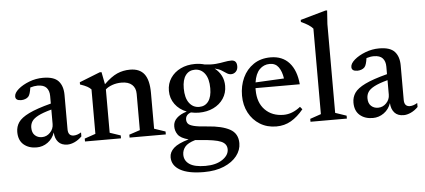

<svg xmlns="http://www.w3.org/2000/svg" viewBox="-59 -845 2758 1246"><g transform="rotate(-5 1320.0 -222.0)"><path d="M355.5 10Q316.5 10 295.8 -13.2Q275 -36.5 273 -76Q259.5 -36 227 -12.5Q194.5 11 154.5 11Q103 11 70.2 -17.2Q37.5 -45.5 37.5 -99.5Q37.5 -134.5 56.5 -162.5Q75.5 -190.5 126 -215.2Q176.5 -240 270.5 -264.5V-314Q270.5 -348 252.8 -368Q235 -388 195 -388Q172.5 -388 147 -380Q144 -359 139.5 -343.8Q135 -328.5 128 -321Q120 -312.5 107.2 -308Q94.5 -303.5 81.5 -303.5Q44 -303.5 44 -330.5Q44 -353.5 72.2 -377.8Q100.5 -402 144 -418.8Q187.5 -435.5 234 -435.5Q305.5 -435.5 334.8 -403Q364 -370.5 364 -313V-88.5Q364 -45 401 -45Q423.5 -45 449.5 -61V-35Q427 -12.5 402 -1.2Q377 10 355.5 10ZM130.5 -119.5Q130.5 -86.5 148.8 -69.5Q167 -52.5 194 -52.5Q225.5 -52.5 248 -76Q270.5 -99.5 270.5 -131V-225.5Q213.5 -210 183.2 -194Q153 -178 141.8 -160Q130.5 -142 130.5 -119.5Z M760.5 -19 831 -42.5V-279Q831 -317 807.5 -338.5Q784 -360 739 -360Q706.5 -360 678.5 -350Q650.5 -340 634.5 -325V-42.5L704.5 -19V0H470V-19L541.5 -43.5V-333Q532 -343.5 516.5 -352.2Q501 -361 470 -371.5V-386L604 -439H616L631.5 -359Q678 -404.5 717 -421.8Q756 -439 801.5 -439Q864 -439 894 -399.8Q924 -360.5 924 -276.5V-43.5L996.5 -19V0H760.5Z M1224 -122Q1197 -122 1171.5 -128Q1136 -116.5 1136 -84Q1136 -68.5 1145 -57.5Q1154 -46.5 1182.8 -39.2Q1211.5 -32 1271 -28Q1364 -21.5 1415.5 6.5Q1467 34.5 1467 98Q1467 142.5 1437.5 180.5Q1408 218.5 1353 241.8Q1298 265 1221.5 265Q1121 265 1067.8 234.8Q1014.5 204.5 1014.5 150.5Q1014.5 117.5 1043.2 91Q1072 64.5 1141 45Q1089.5 31.5 1072.2 6.8Q1055 -18 1055.5 -47.5Q1055.5 -78.5 1079 -101Q1102.5 -123.5 1144.5 -136Q1097 -154.5 1069 -192.5Q1041 -230.5 1041 -280Q1041 -327 1065.2 -363Q1089.5 -399 1130.8 -419Q1172 -439 1224.5 -439Q1258 -439 1288 -430Q1330.5 -425 1361.5 -428Q1392.5 -431 1416.2 -435.8Q1440 -440.5 1461 -440.5Q1497 -440.5 1497 -400.5Q1497 -378.5 1484 -365.5Q1471 -352.5 1453 -352.5Q1438 -352.5 1424.5 -361.5Q1411 -370.5 1393.5 -381.5Q1376 -392.5 1349 -398.5Q1407.5 -352.5 1407.5 -281Q1407.5 -234 1383.5 -198Q1359.5 -162 1318 -142Q1276.5 -122 1224 -122ZM1228.5 -159Q1266.5 -159 1288.2 -188.2Q1310 -217.5 1310 -273.5Q1310 -335.5 1285.5 -368.8Q1261 -402 1220.5 -402Q1182.5 -402 1160.5 -372.8Q1138.5 -343.5 1138.5 -287.5Q1138.5 -225.5 1163.2 -192.2Q1188 -159 1228.5 -159ZM1098 141Q1098 180.5 1131.5 203.2Q1165 226 1235.5 226Q1304 226 1346 197.8Q1388 169.5 1388 131Q1388 95 1350.5 78.8Q1313 62.5 1215 56Q1198.5 55 1183.5 53Q1134 67.5 1116 90Q1098 112.5 1098 141Z M1717 -439Q1794 -439 1838.5 -389Q1883 -339 1891 -248.5H1602.5Q1602.5 -242.5 1602.5 -236Q1602.5 -154 1648.5 -107Q1694.5 -60 1769.5 -60Q1826.5 -60 1879.5 -102.5L1893.5 -85.5Q1855 -38.5 1812.2 -13.8Q1769.5 11 1716.5 11Q1656 11 1609.8 -17.5Q1563.5 -46 1537.2 -95.5Q1511 -145 1511 -207.5Q1511 -271 1535.2 -323.5Q1559.5 -376 1605.8 -407.5Q1652 -439 1717 -439ZM1708 -397Q1669 -397 1641.8 -369.5Q1614.5 -342 1606 -285.5L1792 -295Q1785 -342 1765 -369.5Q1745 -397 1708 -397Z M2103.5 -43.5 2176 -19V0H1939V-19L2010.5 -43.5V-600.5Q1989.5 -626 1933.5 -650.5V-664L2098 -710.5H2109.5L2103.5 -622Z M2545.5 10Q2506.5 10 2485.8 -13.2Q2465 -36.5 2463 -76Q2449.5 -36 2417 -12.5Q2384.5 11 2344.5 11Q2293 11 2260.2 -17.2Q2227.5 -45.5 2227.5 -99.5Q2227.5 -134.5 2246.5 -162.5Q2265.5 -190.5 2316 -215.2Q2366.5 -240 2460.5 -264.5V-314Q2460.5 -348 2442.8 -368Q2425 -388 2385 -388Q2362.5 -388 2337 -380Q2334 -359 2329.5 -343.8Q2325 -328.5 2318 -321Q2310 -312.5 2297.2 -308Q2284.5 -303.5 2271.5 -303.5Q2234 -303.5 2234 -330.5Q2234 -353.5 2262.2 -377.8Q2290.5 -402 2334 -418.8Q2377.5 -435.5 2424 -435.5Q2495.5 -435.5 2524.8 -403Q2554 -370.5 2554 -313V-88.5Q2554 -45 2591 -45Q2613.5 -45 2639.5 -61V-35Q2617 -12.5 2592 -1.2Q2567 10 2545.5 10ZM2320.5 -119.5Q2320.5 -86.5 2338.8 -69.5Q2357 -52.5 2384 -52.5Q2415.5 -52.5 2438 -76Q2460.5 -99.5 2460.5 -131V-225.5Q2403.5 -210 2373.2 -194Q2343 -178 2331.8 -160Q2320.5 -142 2320.5 -119.5Z"/></g></svg>

Font: Newsreader Text Medium
Style: Regular
Weight: 500
Designer: Hugues Gentile
Foundry: Production Type
Version: Version 1.001